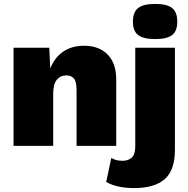

<svg xmlns="http://www.w3.org/2000/svg" viewBox="-20 -743 960 978"><path d="M49 0V-500H231L236 -394Q258 -450 302 -480Q346 -510 408 -510Q484 -510 528 -465.5Q572 -421 572 -338V0H370V-286Q370 -327 356.5 -343Q343 -359 318 -359Q288 -359 269.5 -337Q251 -315 251 -264V0ZM770 -544Q710 -544 683.5 -564.5Q657 -585 657 -633Q657 -681 683.5 -702Q710 -723 770 -723Q831 -723 857 -702Q883 -681 883 -633Q883 -585 857 -564.5Q831 -544 770 -544ZM871 -500V20Q871 124 819 169.5Q767 215 663 215Q576 215 521 184L547 61Q557 68 571 72Q585 76 604 76Q634 76 651.5 59.5Q669 43 669 2V-500Z"/></svg>

Font: Work Sans ExtraBold
Style: Regular
Weight: 800
Designer: Wei Huang
Foundry: Wei Huang
Version: Version 2.012; ttfautohint (v1.8.3)